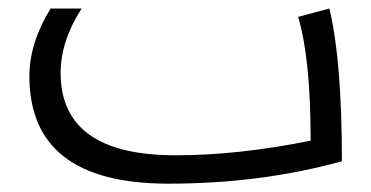

<svg xmlns="http://www.w3.org/2000/svg" viewBox="-20 -423 882 456"><path d="M100.1 -402.8H173.8Q124 -325.2 124 -250Q124 -54.2 397 -54.2Q545.9 -54.2 717.8 -88.9Q717.8 -284.7 688 -382.8L762.2 -402.8Q792 -280.8 792 -40Q599.6 13.2 379.9 13.2Q49.8 13.2 49.8 -242.2Q49.8 -320.8 100.1 -402.8Z"/></svg>

Font: LT Superior
Style: Regular
Weight: 400
Designer: Daniel Lyons
Foundry: LyonsType
Version: Version 1.000